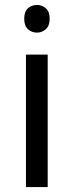

<svg xmlns="http://www.w3.org/2000/svg" viewBox="-20 -757 298 777"><path d="M173 -536V0H85V-536ZM130 -737Q150 -737 165.5 -723.5Q181 -710 181 -681Q181 -653 165.5 -639Q150 -625 130 -625Q108 -625 93 -639Q78 -653 78 -681Q78 -710 93 -723.5Q108 -737 130 -737Z"/></svg>

Font: utelugu05
Style: Book
Weight: 400
Designer: Jelle Bosma - Monotype Design Team
Foundry: Monotype Imaging Inc.
Version: Version 2.003